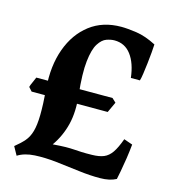

<svg xmlns="http://www.w3.org/2000/svg" viewBox="-90 -630 647 719"><g transform="rotate(15 233.5 -271.0)"><path d="M429.7 -522.9Q429.2 -511.7 427.5 -491.2Q425.8 -470.7 423.1 -448Q420.4 -425.3 417.7 -406.5Q415 -387.7 412.1 -378.9H377Q370.6 -434.6 346.4 -466.8Q322.3 -499 281.7 -499Q268.1 -499 251.2 -493.2Q234.4 -487.3 220.5 -465.6Q206.5 -443.8 201.2 -396.7Q195.8 -349.6 204.6 -267.1Q211.9 -202.6 199.7 -153.3Q187.5 -104 158.7 -63Q189.5 -65.4 208 -65.7Q226.6 -65.9 240.7 -64.9Q254.9 -64 270.5 -63.2Q286.1 -62.5 311 -63Q338.9 -63.5 356.4 -70.8Q374 -78.1 387 -96.9Q399.9 -115.7 412.6 -150.9L446.3 -139.2Q443.8 -113.3 439.5 -84.2Q435.1 -55.2 430.7 -32Q426.3 -8.8 424.3 0Q399.9 13.2 362.1 13.4Q324.2 13.7 279.3 8.1Q234.4 2.4 189.2 -2.7Q144 -7.8 104.7 -5.6Q65.4 -3.4 39.1 13.2L21 -19.5Q43 -37.1 56.9 -53.2Q70.8 -69.3 77.6 -93.3Q84.5 -117.2 85.2 -156.5Q85.9 -195.8 81.1 -259.3Q74.2 -345.2 98.4 -411.9Q122.6 -478.5 172.4 -516.6Q222.2 -554.7 293.5 -554.7Q316.9 -554.7 352.5 -549.6Q388.2 -544.4 429.7 -522.9ZM326.2 -233.4H31.2L18.1 -248Q19.5 -254.9 25.9 -268.3Q32.2 -281.7 34.7 -288.6H330.1L345.2 -274.4Z"/></g></svg>

Font: Dai Banna SIL SemiBold
Style: Regular
Weight: 600
Designer: Victor Gaultney
Foundry: SIL International
Version: Version 4.000